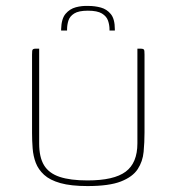

<svg xmlns="http://www.w3.org/2000/svg" viewBox="-20 -624 595 647"><path d="M467 -178Q467 -145 464 -112.5Q461 -80 444 -54Q427 -28 387.5 -12.5Q348 3 275 3Q219 3 183.5 -7Q148 -17 128.5 -35Q109 -53 100.5 -75.5Q92 -98 90 -124Q88 -150 88 -176V-440Q88 -448 88.5 -452.5Q89 -457 92 -458.5Q95 -460 100 -460H112V-140Q112 -94 128.5 -67Q145 -40 181 -28Q217 -16 275 -16Q364 -16 403.5 -45.5Q443 -75 443 -141V-460H454Q460 -460 463 -458.5Q466 -457 466.5 -452.5Q467 -448 467 -440ZM186 -521V-526Q187 -561 201 -577.5Q215 -594 235.5 -599.5Q256 -605 278 -604Q300 -604 320 -598.5Q340 -593 353.5 -576.5Q367 -560 367 -525V-521H349V-525Q349 -540 344 -554.5Q339 -569 323.5 -578.5Q308 -588 276 -588Q245 -588 230 -578.5Q215 -569 210.5 -554.5Q206 -540 206 -525V-521Z"/></svg>

Font: Genos Thin
Style: Regular
Weight: 100
Designer: Robert E. Leuschke
Foundry: Robert E. Leuschke
Version: Version 1.010